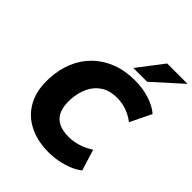

<svg xmlns="http://www.w3.org/2000/svg" viewBox="-258 -1088 1247 1247"><g transform="rotate(45 365.0 -464.5)"><path d="M406 12Q302 12 224 -28Q146 -68 105 -145Q64 -222 70 -333Q74 -418 103.5 -488Q133 -558 185.5 -609Q238 -660 310.5 -688Q383 -716 474 -716Q545 -716 607.5 -696Q670 -676 708 -642L637 -496Q598 -526 555.5 -540Q513 -554 469 -554Q406 -554 361.5 -526Q317 -498 292.5 -448Q268 -398 264 -332Q261 -270 278 -230Q295 -190 332.5 -170.5Q370 -151 427 -151Q468 -151 510.5 -163.5Q553 -176 599 -205L644 -60Q616 -37 576.5 -21Q537 -5 493 3.5Q449 12 406 12ZM408 -765 543 -941H730L535 -765Z"/></g></svg>

Font: Nunito Sans 10pt Black
Style: Italic
Weight: 900
Italic angle: -9°
Designer: Vernon Adams
Foundry: Vernon Adams
Version: Version 3.101;gftools[0.9.27]